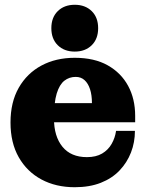

<svg xmlns="http://www.w3.org/2000/svg" viewBox="-20 -772 618 804"><path d="M293 12Q214 12 153.5 -20.5Q93 -53 58.5 -113.5Q24 -174 24 -259Q24 -344 58.5 -404.5Q93 -465 153.5 -497.5Q214 -530 293 -530L297 -450Q270 -450 249.5 -434Q229 -418 217.5 -380.5Q206 -343 206 -276Q206 -201 241.5 -157.5Q277 -114 344 -114Q382 -114 407.5 -129Q433 -144 447.5 -169.5Q462 -195 466 -224H545Q545 -176 528.5 -133.5Q512 -91 480.5 -58Q449 -25 402 -6.5Q355 12 293 12ZM114 -260V-340H365L546 -287V-260ZM365 -340Q365 -374 357 -398.5Q349 -423 334 -436.5Q319 -450 297 -450L293 -530Q375 -530 431 -498.5Q487 -467 516.5 -412.5Q546 -358 546 -287ZM293 -556Q249 -556 222 -582.5Q195 -609 195 -654Q195 -699 222 -725.5Q249 -752 293 -752Q337 -752 364 -725.5Q391 -699 391 -654Q391 -609 364 -582.5Q337 -556 293 -556Z"/></svg>

Font: Montagu Slab 144pt
Style: Bold
Weight: 700
Designer: Florian Karsten
Foundry: Florian Karsten
Version: Version 1.000